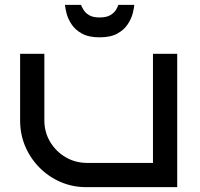

<svg xmlns="http://www.w3.org/2000/svg" viewBox="-20 -772 823 792"><path d="M711 0H336Q279 0 229.5 -21.5Q180 -43 142.5 -81Q105 -119 84 -168.5Q63 -218 63 -275V-550H163V-275Q163 -227 186.5 -187.5Q210 -148 249 -124.5Q288 -101 336 -100H611V-550H711ZM534 -752Q533 -739 527.5 -717Q522 -695 507 -672Q492 -649 464 -633.5Q436 -618 391 -618Q346 -618 318 -633.5Q290 -649 275 -672Q260 -695 254.5 -717Q249 -739 248 -752H314Q317 -744 324.5 -731.5Q332 -719 347.5 -709.5Q363 -700 391 -700Q419 -700 435 -709.5Q451 -719 458.5 -731.5Q466 -744 468 -752Z"/></svg>

Font: Bruno Ace
Style: Regular
Weight: 400
Version: Version 1.100; ttfautohint (v1.8.4.7-5d5b);gftools[0.9.27]